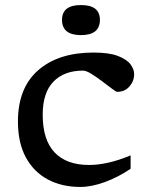

<svg xmlns="http://www.w3.org/2000/svg" viewBox="-20 -730 588 760"><path d="M350 -522Q412.5 -522 447.5 -508.2Q482.5 -494.5 496.8 -475Q511 -455.5 511 -437Q511 -409 492.5 -387.8Q474 -366.5 444 -366.5Q439.5 -366.5 422.8 -379.2Q406 -392 384 -408.5Q362 -425 341.5 -437.8Q321 -450.5 308.5 -450.5Q234 -450.5 191.5 -406.8Q149 -363 149 -276Q149 -176.5 196 -126.8Q243 -77 332.5 -77Q406.5 -77 497 -115V-62Q448.5 -29 395.5 -9.5Q342.5 10 298 10Q224.5 10 169 -19.8Q113.5 -49.5 82.2 -107.2Q51 -165 51 -249Q51 -382 131.2 -452Q211.5 -522 350 -522ZM300.5 -591Q225.5 -591 225.5 -651.5Q225.5 -710 300.5 -710Q375.5 -710 375.5 -651.5Q375.5 -591 300.5 -591Z"/></svg>

Font: Newsreader Caption
Style: Regular
Weight: 400
Designer: Hugues Gentile
Foundry: Production Type
Version: Version 1.001